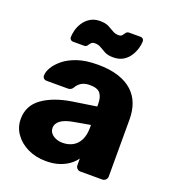

<svg xmlns="http://www.w3.org/2000/svg" viewBox="-136 -842 862 956"><g transform="rotate(20 295.0 -364.0)"><path d="M215 10Q161 10 118.5 -10.5Q76 -31 51 -66Q26 -101 26 -145Q26 -216 84 -257.5Q142 -299 238 -314L363 -333V-347Q363 -383 348 -402Q333 -421 293 -421Q265 -421 247.5 -410Q230 -399 220 -380Q211 -367 195 -367H83Q72 -367 66 -373.5Q60 -380 61 -389Q61 -407 74.5 -430.5Q88 -454 116 -477Q144 -500 188 -515Q232 -530 295 -530Q359 -530 405 -515Q451 -500 480 -473Q509 -446 522.5 -409.5Q536 -373 536 -329V-25Q536 -15 528.5 -7.5Q521 0 511 0H395Q384 0 377 -7.5Q370 -15 370 -25V-60Q357 -41 335 -25Q313 -9 283.5 0.5Q254 10 215 10ZM262 -104Q291 -104 314.5 -116.5Q338 -129 351.5 -155.5Q365 -182 365 -222V-236L280 -221Q233 -213 211.5 -196.5Q190 -180 190 -158Q190 -141 200 -129Q210 -117 226.5 -110.5Q243 -104 262 -104ZM353 -590Q325 -590 308 -599Q291 -608 277 -616.5Q263 -625 245 -625Q232 -625 225.5 -618Q219 -611 214 -603Q209 -595 198 -595H138Q131 -595 126 -600.5Q121 -606 121 -612Q121 -628 126.5 -649.5Q132 -671 145 -691Q158 -711 179.5 -724.5Q201 -738 232 -738Q260 -738 277.5 -729Q295 -720 309 -711.5Q323 -703 340 -703Q354 -703 359.5 -710.5Q365 -718 370.5 -725.5Q376 -733 387 -733H447Q455 -733 460 -728Q465 -723 465 -715Q465 -699 459 -678Q453 -657 440 -636.5Q427 -616 405.5 -603Q384 -590 353 -590Z"/></g></svg>

Font: Rubik
Style: Bold
Weight: 700
Designer: Hubert and Fischer
Foundry: Hubert and Fischer
Version: Version 2.300;gftools[0.9.30]